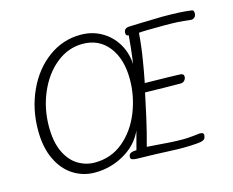

<svg xmlns="http://www.w3.org/2000/svg" viewBox="-99 -857 1198 989"><g transform="rotate(-15 500.5 -362.5)"><path d="M1001 -671Q1001 -656 992.5 -648.5Q984 -641 972 -642Q931 -647 903 -648.5Q875 -650 834 -650Q724 -650 697 -647Q695 -617 690 -575.5Q685 -534 680 -506Q672 -454 659 -389Q704 -389 780 -387L845 -385Q866 -385 866 -368Q866 -357 858 -348Q850 -339 837 -339L744 -340Q684 -342 648 -342Q636 -285 620.5 -215Q605 -145 584 -69L626 -66Q718 -58 775 -58Q797 -58 827 -61Q862 -65 864 -65H867Q890 -65 885 -45Q883 -33 876 -28Q869 -23 857 -21Q839 -18 801.5 -16.5Q764 -15 735 -16Q689 -18 681 -18Q628 -21 519 -23Q500 -24 493 -27.5Q486 -31 486 -40Q486 -53 495.5 -59.5Q505 -66 528 -66Q536 -94 554 -164Q522 -93 449.5 -51.5Q377 -10 293 -10Q231 -10 179 -42.5Q127 -75 96 -139.5Q65 -204 65 -296Q65 -408 109 -504.5Q153 -601 230.5 -658Q308 -715 403 -715Q465 -715 514.5 -686.5Q564 -658 593.5 -609Q623 -560 626 -499L630 -526Q637 -577 643 -648Q628 -648 628 -663Q628 -691 660 -691Q672 -691 716 -693Q833 -696 834 -696Q937 -696 989 -688Q1001 -687 1001 -671ZM590 -428Q590 -537 539 -602Q488 -667 401 -667Q324 -667 260.5 -616Q197 -565 160.5 -480Q124 -395 124 -299Q124 -217 149.5 -163.5Q175 -110 216.5 -85Q258 -60 305 -60Q393 -60 457.5 -114Q522 -168 556 -253Q590 -338 590 -428Z"/></g></svg>

Font: Mali Light
Style: Italic
Weight: 300
Italic angle: -10°
Version: Version 1.000; ttfautohint (v1.6)